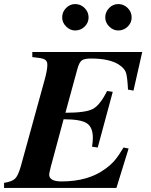

<svg xmlns="http://www.w3.org/2000/svg" viewBox="-55 -925 742 945"><path d="M593 -839Q593 -813 573.5 -794Q554 -775 527 -775Q502 -775 482.5 -794.5Q463 -814 463 -839Q463 -866 482 -885.5Q501 -905 527 -905Q554 -905 573.5 -885.5Q593 -866 593 -839ZM381 -839Q381 -813 361.5 -794Q342 -775 315 -775Q290 -775 270.5 -794.5Q251 -814 251 -839Q251 -866 270 -885.5Q289 -905 315 -905Q342 -905 361.5 -885.5Q381 -866 381 -839ZM645 -669 602 -479 575 -484Q572 -544 565.5 -566Q559 -588 530 -607Q483 -637 393 -637Q361 -637 348 -628Q335 -619 326 -586L267 -370Q366 -370 401.5 -388.5Q437 -407 472 -477L500 -473L426 -199L398 -203Q402 -228 402 -247Q402 -299 372 -318.5Q342 -338 258 -338L195 -104Q187 -72 187 -66Q187 -32 248 -32Q379 -32 462 -93Q490 -113 509 -135Q528 -157 553 -199L578 -194L518 0H-35V-25Q4 -31 19 -45.5Q34 -60 47 -105L166 -537Q178 -581 178 -607Q178 -622 169 -629.5Q160 -637 137 -640L104 -644V-669Z"/></svg>

Font: STIX MathJax Alphabets
Style: Bold Italic
Weight: 700
Italic angle: -16.33°
Designer: MicroPress Inc., with final additions and corrections provided by Coen Hoffman, Elsevier (retired)
Version: Version 1.1.1